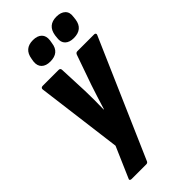

<svg xmlns="http://www.w3.org/2000/svg" viewBox="-274 -768 1017 1017"><g transform="rotate(-45 234.0 -260.0)"><path d="M56 185Q49 185 46 181Q43 177 47 171L121 0L59 -483Q58 -490 62 -493.5Q66 -497 72 -497H192Q205 -497 205 -483L212 -319Q213 -285 213 -250.5Q213 -216 212 -180H214Q225 -216 236 -250.5Q247 -285 258 -318L316 -483Q320 -497 332 -497H458Q464 -497 467 -493Q470 -489 467 -483L182 172Q178 185 167 185ZM368 -559Q336 -559 319 -575.5Q302 -592 306 -622L308 -640Q318 -705 383 -705Q416 -705 433.5 -688Q451 -671 446 -640L444 -622Q435 -559 368 -559ZM192 -559Q160 -559 143 -575.5Q126 -592 129 -622L132 -640Q142 -705 207 -705Q240 -705 257 -688Q274 -671 270 -640L267 -622Q259 -559 192 -559Z"/></g></svg>

Font: Sofia Sans Condensed Black
Style: Italic
Weight: 900
Italic angle: -9°
Version: Version 4.100